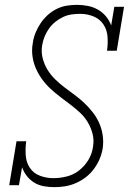

<svg xmlns="http://www.w3.org/2000/svg" viewBox="-20 -763 540 791"><path d="M203 8Q181 8 159.5 4Q138 0 120.5 -11Q103 -22 90.5 -38Q78 -54 71 -74L58 0H18L48 -181H88Q84 -152 86 -123Q88 -94 103 -71.5Q118 -49 144.5 -39Q171 -29 200 -29Q227 -29 255 -36Q283 -43 306 -61Q329 -79 344 -104Q359 -129 363 -157Q368 -185 361.5 -211Q355 -237 341.5 -259.5Q328 -282 309 -299.5Q290 -317 269.5 -332.5Q249 -348 228.5 -363.5Q208 -379 189 -396.5Q170 -414 154.5 -435Q139 -456 128.5 -479.5Q118 -503 114 -530Q110 -557 115 -585Q118 -607 126 -627Q134 -647 146.5 -666Q159 -685 176 -700.5Q193 -716 213 -726Q233 -736 254.5 -739.5Q276 -743 297 -743Q320 -743 342.5 -738.5Q365 -734 384 -723Q403 -712 417 -695Q431 -678 438 -658L451 -735H491L461 -554H421Q425 -583 423 -611.5Q421 -640 406 -662.5Q391 -685 365 -695.5Q339 -706 310 -706Q293 -706 275 -703.5Q257 -701 240 -693Q223 -685 208 -673Q193 -661 182 -645.5Q171 -630 164 -613Q157 -596 154 -578Q149 -551 155.5 -524.5Q162 -498 175.5 -476Q189 -454 207.5 -436Q226 -418 246.5 -402.5Q267 -387 288 -371.5Q309 -356 327.5 -338.5Q346 -321 362 -300.5Q378 -280 388.5 -256.5Q399 -233 403 -206Q407 -179 403 -151Q399 -128 390 -107Q381 -86 366.5 -66.5Q352 -47 333 -32.5Q314 -18 292 -8.5Q270 1 248 4.5Q226 8 203 8Z"/></svg>

Font: Iosevka Slab Extralight
Style: Italic
Weight: 200
Italic angle: -9°
Monospace: yes
Designer: Belleve Invis
Foundry: Belleve Invis
Version: Version 11.1.1; ttfautohint (v1.8.3)